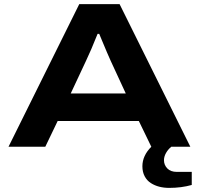

<svg xmlns="http://www.w3.org/2000/svg" viewBox="-20 -707 958 925"><path d="M21 0 361.8 -687H556.2L897 0H805.2Q789.6 12.7 779.8 30Q770 47.4 770 64.9Q770 87.9 786.1 104.5Q802.2 121.1 832 121.1H903.8V184.1Q854 198.2 794.9 198.2Q770 198.2 747.8 192.6Q725.6 187 706.8 175Q688 163.1 677 142.3Q666 121.6 666 94.2Q666 43 709 0L648.9 -124H257.8L198.2 0ZM320.8 -256.8H585.9L513.2 -414.1Q507.3 -426.3 494.9 -455.8Q482.4 -485.4 470.7 -513.4Q459 -541.5 458 -543.9H450.2Q417.5 -461.9 394 -413.1Z"/></svg>

Font: Archivo Expanded
Style: Bold
Weight: 700
Width: 7
Designer: Hector Gatti
Foundry: Omnibus-Type
Version: Version 2.001